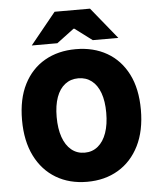

<svg xmlns="http://www.w3.org/2000/svg" viewBox="-58 -910 809 972"><g transform="rotate(-5 346.0 -424.0)"><path d="M346 12Q256 12 188 -28.5Q120 -69 82 -145Q44 -221 44 -328Q44 -435 82 -509.5Q120 -584 188 -623Q256 -662 346 -662Q436 -662 504 -623Q572 -584 610 -509.5Q648 -435 648 -328Q648 -221 610 -145Q572 -69 504 -28.5Q436 12 346 12ZM346 -136Q385 -136 413.5 -159.5Q442 -183 457 -226Q472 -269 472 -328Q472 -387 457 -428.5Q442 -470 413.5 -492Q385 -514 346 -514Q307 -514 278.5 -492Q250 -470 235 -428.5Q220 -387 220 -328Q220 -269 235 -226Q250 -183 278.5 -159.5Q307 -136 346 -136ZM126 -700 256 -860H436L566 -700H436L348 -766H344L256 -700Z"/></g></svg>

Font: Source Sans 3 ExtraLight Black
Style: Regular
Weight: 900
Version: Version 3.052;hotconv 1.1.0;makeotfexe 2.6.0